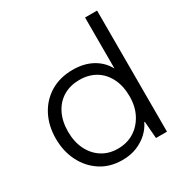

<svg xmlns="http://www.w3.org/2000/svg" viewBox="-167 -831 920 968"><g transform="rotate(-30 292.5 -346.5)"><path d="M269 12Q197 12 143.5 -23Q90 -58 60.5 -117Q31 -176 31 -249Q31 -324 61.5 -382.5Q92 -441 147.5 -474.5Q203 -508 278 -508Q343 -508 391 -481.5Q439 -455 464 -408V-705H534V0H470L462 -99H459Q445 -69 418.5 -44Q392 -19 354.5 -3.5Q317 12 269 12ZM278 -49Q331 -49 371.5 -74Q412 -99 436 -144Q460 -189 460 -249Q460 -310 437 -355Q414 -400 374 -423.5Q334 -447 281 -447Q229 -447 188.5 -423.5Q148 -400 125 -355Q102 -310 102 -249Q102 -189 124.5 -144Q147 -99 186.5 -74Q226 -49 278 -49Z"/></g></svg>

Font: DM Sans 36pt Light
Style: Regular
Weight: 300
Designer: Colophon Foundry, Jonny Pinhorn
Foundry: Colophon Foundry
Version: Version 4.004;gftools[0.9.30]